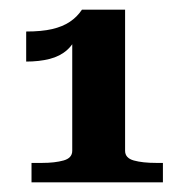

<svg xmlns="http://www.w3.org/2000/svg" viewBox="-20 -729 381 396"><path d="M238 -418Q238 -403 256 -398Q274 -393 302 -393H316V-353H45V-393H67Q93 -393 111 -398Q129 -403 129 -418V-656L141 -661Q133 -639 118.5 -626Q104 -613 82.5 -607.5Q61 -602 34 -602V-664Q66 -664 87.5 -669Q109 -674 124 -684Q139 -694 149 -709H238Z"/></svg>

Font: Roboto Serif 28pt SemiBold
Style: Regular
Weight: 600
Designer: Greg Gazdowicz
Foundry: Commercial Type
Version: Version 1.008